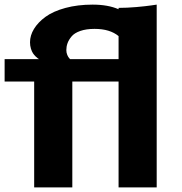

<svg xmlns="http://www.w3.org/2000/svg" viewBox="-20 -811 788 831"><path d="M0 -555.2H148.9Q147 -556.2 144 -558.1Q141.1 -560.1 134.5 -566.4Q127.9 -572.8 122.8 -580.3Q117.7 -587.9 113.8 -600.6Q109.9 -613.3 109.9 -627.9Q109.9 -657.7 127.2 -686Q144.5 -714.4 177.2 -738.3Q210 -762.2 262.9 -776.6Q315.9 -791 380.9 -791Q447.3 -791 493.2 -771V-776.9Q529.3 -776.9 570.6 -780.5Q611.8 -784.2 634.8 -787.6L658.2 -791V0H493.2V-458H293V0H127.9V-458H0ZM267.1 -594.2Q267.1 -583 271.2 -573.2Q275.4 -563.5 279.3 -559.6L283.2 -555.2H493.2V-654.8Q455.6 -686 389.2 -686Q353 -686 327.4 -677Q301.8 -668 289.6 -653.1Q277.3 -638.2 272.2 -623.8Q267.1 -609.4 267.1 -594.2Z"/></svg>

Font: Sporting Grotesque
Style: Bold
Weight: 700
Designer: Lucas LE BIHAN
Foundry: Lucas LE BIHAN
Version: Version 2.002;PS 2.2;hotconv 1.0.88;makeotf.lib2.5.647800